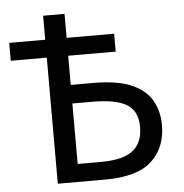

<svg xmlns="http://www.w3.org/2000/svg" viewBox="-51 -764 778 813"><g transform="rotate(-5 337.5 -357.0)"><path d="M162 0V-536H9V-612H162V-714H253V-612H455V-536H253V-412H347Q453 -412 513 -385Q573 -358 598 -312Q623 -266 623 -209Q623 -114 562 -57Q501 0 362 0ZM352 -76Q446 -76 488 -109Q530 -142 530 -209Q530 -277 484 -305Q438 -333 337 -333H253V-76Z"/></g></svg>

Font: Noto Sans Living
Style: Regular
Weight: 400
Designer: Monotype Design Team
Foundry: Monotype Imaging Inc.
Version: Version 2.013; ttfautohint (v1.8.4.7-5d5b)